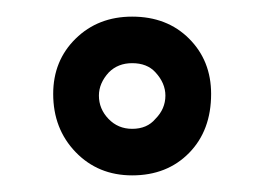

<svg xmlns="http://www.w3.org/2000/svg" viewBox="-20 -744 318 231"><path d="M139 -533Q181 -533 207.5 -560Q234 -587 234 -631Q234 -671 207.5 -697.5Q181 -724 139 -724Q98 -724 71 -697.5Q44 -671 44 -631Q44 -589 71 -561Q98 -533 139 -533ZM139 -668Q157 -668 167 -657Q179 -644 179 -629Q179 -613 167 -601Q157 -589 139 -589Q122 -589 110.5 -601Q99 -613 99 -629Q99 -644 111 -657Q122 -668 139 -668Z"/></svg>

Font: RT Raleway SemiBold
Style: Regular
Weight: 400
Designer: Matt McInerney, Pablo Impallari, Rodrigo Fuenzalida — Edited by Milan Moffatt in April 2016
Foundry: Matt McInerney, Pablo Impallari, Rodrigo Fuenzalida — Edited by Milan Moffatt in April 2016
Version: Version 3.001